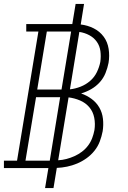

<svg xmlns="http://www.w3.org/2000/svg" viewBox="-35 -858 655 980"><path d="M195 102 212 0H-15V-38H52L161 -697H99V-735H332Q333 -735 333.5 -735Q334 -735 334 -735L351 -838H394L377 -733Q412 -729 443 -713.5Q474 -698 494 -671Q514 -644 519.5 -608.5Q525 -573 519 -537Q514 -511 503.5 -485Q493 -459 474 -438Q455 -417 430.5 -403Q406 -389 379 -381Q408 -371 432.5 -353Q457 -335 472 -309Q487 -283 490.5 -251.5Q494 -220 489 -188Q484 -162 474.5 -136.5Q465 -111 447.5 -89Q430 -67 407 -50.5Q384 -34 359 -23.5Q334 -13 307.5 -7.5Q281 -2 255 -1L238 102ZM155 -401H279L328 -697H204ZM322 -402Q322 -402 322 -402Q322 -402 322 -402Q349 -405 376 -415.5Q403 -426 425 -445Q447 -464 459.5 -490Q472 -516 477 -542Q481 -570 477.5 -597Q474 -624 459 -645Q444 -666 420.5 -678.5Q397 -691 370 -695L322 -402ZM95 -38H219L272 -362H149ZM262 -40Q283 -41 304 -46.5Q325 -52 345 -61Q365 -70 383 -83.5Q401 -97 414.5 -115Q428 -133 435.5 -153Q443 -173 447 -194Q452 -226 446 -257Q440 -288 421 -310.5Q402 -333 374 -345Q346 -357 315 -361Z"/></svg>

Font: Iosevka Curly Slab XLtEx
Style: Italic
Weight: 200
Width: 7
Italic angle: -9°
Monospace: yes
Designer: Belleve Invis
Foundry: Belleve Invis
Version: Version 11.1.0; ttfautohint (v1.8.3)